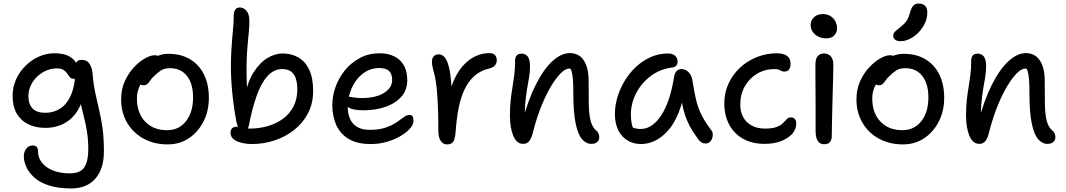

<svg xmlns="http://www.w3.org/2000/svg" viewBox="-20 -801 5999 1081"><path d="M381 260Q307 260 255 243Q203 226 172.5 198Q142 170 128 138.5Q114 107 114 80Q114 54 128 36Q142 18 163 18Q180 18 187 26.5Q194 35 194 51Q194 88 217 116Q240 144 280 159.5Q320 175 373 175Q433 175 455 140.5Q477 106 477 42Q477 -13 470 -58Q463 -103 452.5 -143Q442 -183 433 -222Q424 -261 419 -305L457 -295Q448 -239 428 -198.5Q408 -158 378.5 -132Q349 -106 312.5 -93.5Q276 -81 236 -81Q180 -81 138 -102Q96 -123 73.5 -163Q51 -203 51 -262Q51 -310 70 -353Q89 -396 122.5 -429.5Q156 -463 198 -482Q240 -501 286 -501Q337 -501 366.5 -485.5Q396 -470 409 -446Q422 -422 422 -397Q422 -383 414 -370Q406 -357 395 -357Q381 -357 373.5 -366Q366 -375 358.5 -386.5Q351 -398 338 -407Q325 -416 300 -416Q268 -416 239 -403Q210 -390 187.5 -368Q165 -346 152.5 -318Q140 -290 140 -261Q140 -215 163 -190.5Q186 -166 236 -166Q283 -166 321.5 -191.5Q360 -217 382.5 -273Q405 -329 405 -420Q405 -443 412.5 -453.5Q420 -464 441 -464Q470 -464 484.5 -441Q499 -418 501 -389Q506 -327 516.5 -277.5Q527 -228 538.5 -180.5Q550 -133 557.5 -77.5Q565 -22 565 52Q565 149 517 204.5Q469 260 381 260Z M924 12Q848 12 788.5 -20.5Q729 -53 695.5 -110.5Q662 -168 662 -242Q662 -298 682.5 -343.5Q703 -389 734 -422Q765 -455 796.5 -472.5Q828 -490 850 -490Q861 -490 868.5 -487Q876 -484 881 -477.5Q886 -471 886 -460Q886 -440 877.5 -424Q869 -408 843 -394Q811 -375 791 -352.5Q771 -330 761 -303.5Q751 -277 751 -246Q751 -165 797 -116.5Q843 -68 921 -68Q987 -68 1027 -118.5Q1067 -169 1067 -253Q1067 -330 1032.5 -373.5Q998 -417 938 -417Q906 -417 887 -405Q868 -393 848 -373Q832 -358 824.5 -346Q817 -334 809 -327.5Q801 -321 788 -321Q774 -321 765.5 -329.5Q757 -338 757 -359Q757 -382 771.5 -406.5Q786 -431 810.5 -451.5Q835 -472 865 -485Q895 -498 928 -498Q999 -498 1050 -467.5Q1101 -437 1128.5 -381.5Q1156 -326 1156 -250Q1156 -176 1125.5 -116.5Q1095 -57 1043 -22.5Q991 12 924 12Z M1398 10Q1377 10 1356 6.5Q1335 3 1317 -4.5Q1299 -12 1288.5 -24Q1278 -36 1278 -54Q1278 -71 1288 -79.5Q1298 -88 1314 -88Q1328 -88 1347.5 -82.5Q1367 -77 1386 -77Q1439 -77 1487.5 -91Q1536 -105 1573.5 -132.5Q1611 -160 1632.5 -202Q1654 -244 1654 -298Q1654 -328 1647 -354Q1640 -380 1621.5 -396Q1603 -412 1569 -412Q1521 -412 1485 -371.5Q1449 -331 1424 -259Q1399 -187 1381 -94Q1377 -76 1369 -68.5Q1361 -61 1350 -61Q1336 -61 1325 -78.5Q1314 -96 1309 -126Q1299 -180 1292.5 -234.5Q1286 -289 1283 -336Q1280 -383 1280 -416Q1280 -474 1282.5 -516.5Q1285 -559 1288 -592Q1291 -625 1293.5 -653.5Q1296 -682 1296 -712Q1295 -731 1303.5 -745Q1312 -759 1330 -759Q1352 -759 1368 -740Q1384 -721 1384 -683Q1384 -654 1381.5 -627Q1379 -600 1376 -570Q1373 -540 1370.5 -500.5Q1368 -461 1368 -406Q1368 -367 1370 -321Q1372 -275 1377 -218L1356 -251Q1373 -339 1408 -394Q1443 -449 1486 -474.5Q1529 -500 1570 -500Q1620 -500 1659 -478Q1698 -456 1720.5 -409.5Q1743 -363 1743 -289Q1743 -219 1714.5 -164Q1686 -109 1637 -70Q1588 -31 1526 -10.5Q1464 10 1398 10Z M2067 10Q1991 10 1943.5 -18.5Q1896 -47 1873.5 -96.5Q1851 -146 1851 -210Q1851 -261 1869.5 -312.5Q1888 -364 1923 -406.5Q1958 -449 2007 -475Q2056 -501 2117 -501Q2164 -501 2199 -484Q2234 -467 2253.5 -433.5Q2273 -400 2273 -349Q2273 -295 2240.5 -257.5Q2208 -220 2152 -200Q2096 -180 2026 -180Q1966 -180 1942 -196.5Q1918 -213 1918 -233Q1918 -245 1924 -250.5Q1930 -256 1944 -256Q1955 -256 1971.5 -252.5Q1988 -249 2019 -249Q2069 -249 2106.5 -261.5Q2144 -274 2166 -297Q2188 -320 2188 -350Q2188 -384 2171 -401Q2154 -418 2115 -418Q2076 -418 2043.5 -400Q2011 -382 1987.5 -351Q1964 -320 1951 -280.5Q1938 -241 1938 -198Q1938 -162 1950 -133.5Q1962 -105 1989 -87.5Q2016 -70 2062 -70Q2116 -70 2152.5 -83Q2189 -96 2213 -112.5Q2237 -129 2253.5 -141.5Q2270 -154 2284 -154Q2298 -154 2303 -146Q2308 -138 2308 -120Q2308 -100 2288.5 -77.5Q2269 -55 2235 -35Q2201 -15 2158 -2.5Q2115 10 2067 10Z M2497 12Q2482 12 2471 3Q2460 -6 2454 -23Q2448 -40 2448 -61Q2448 -126 2446 -189Q2444 -252 2438.5 -305Q2433 -358 2423 -392Q2417 -415 2414.5 -428Q2412 -441 2412 -454Q2412 -472 2421.5 -483.5Q2431 -495 2451 -495Q2469 -495 2483.5 -478.5Q2498 -462 2508 -421.5Q2518 -381 2522 -309Q2526 -237 2524 -127L2492 -156Q2499 -253 2523.5 -319.5Q2548 -386 2582.5 -426Q2617 -466 2656 -484Q2695 -502 2733 -502Q2758 -502 2767.5 -490Q2777 -478 2777 -461Q2777 -447 2768 -434.5Q2759 -422 2737 -416Q2685 -404 2651 -373.5Q2617 -343 2595.5 -297.5Q2574 -252 2562.5 -194Q2551 -136 2546 -68Q2544 -36 2538.5 -18.5Q2533 -1 2523 5.5Q2513 12 2497 12Z M3309 9Q3279 9 3256 -18.5Q3233 -46 3220.5 -108.5Q3208 -171 3208 -272Q3208 -320 3206 -349Q3204 -378 3199.5 -395Q3195 -412 3187 -422Q3179 -432 3167 -443Q3187 -444 3201.5 -438.5Q3216 -433 3223 -418.5Q3230 -404 3231 -380Q3217 -401 3207.5 -408Q3198 -415 3184 -415Q3164 -415 3138 -389.5Q3112 -364 3084 -318Q3056 -272 3030 -208.5Q3004 -145 2984 -69Q2974 -25 2961 -8Q2948 9 2926 9Q2889 9 2870 -36Q2851 -81 2851 -151Q2851 -202 2855.5 -240Q2860 -278 2865.5 -311Q2871 -344 2875.5 -379Q2880 -414 2880 -459Q2880 -478 2889 -488.5Q2898 -499 2916 -499Q2939 -499 2951.5 -482.5Q2964 -466 2964 -428Q2964 -395 2958.5 -364Q2953 -333 2947 -297Q2941 -261 2937 -213.5Q2933 -166 2936 -102L2918 -107Q2952 -236 2996.5 -324Q3041 -412 3090.5 -457Q3140 -502 3188 -502Q3241 -502 3267.5 -460Q3294 -418 3294 -348Q3294 -270 3295 -214Q3296 -158 3305 -122Q3314 -86 3336 -67Q3346 -59 3350 -49.5Q3354 -40 3354 -27Q3354 -14 3343.5 -2.5Q3333 9 3309 9Z M3590 10Q3545 10 3511.5 -11Q3478 -32 3460 -70Q3442 -108 3442 -159Q3442 -207 3457 -256Q3472 -305 3499 -349Q3526 -393 3563.5 -427Q3601 -461 3646 -480.5Q3691 -500 3742 -500Q3765 -500 3780 -488Q3795 -476 3795 -452Q3795 -440 3787.5 -431.5Q3780 -423 3765 -421Q3695 -412 3642.5 -372Q3590 -332 3561 -275Q3532 -218 3532 -156Q3532 -127 3537 -103.5Q3542 -80 3559 -43L3507 -112Q3530 -89 3545.5 -82Q3561 -75 3588 -75Q3652 -75 3702.5 -151Q3753 -227 3776 -372Q3780 -391 3790 -401.5Q3800 -412 3817 -412Q3841 -412 3858 -393.5Q3875 -375 3879 -345Q3888 -287 3898.5 -241.5Q3909 -196 3929 -155.5Q3949 -115 3983 -70Q3992 -60 3993 -47Q3994 -34 3989.5 -21.5Q3985 -9 3975.5 -1Q3966 7 3953 7Q3939 7 3930 1Q3921 -5 3913 -14Q3894 -41 3877 -67.5Q3860 -94 3846 -128.5Q3832 -163 3822 -210.5Q3812 -258 3808 -323L3841 -324Q3827 -232 3801 -167.5Q3775 -103 3740 -64.5Q3705 -26 3666.5 -8Q3628 10 3590 10Z M4286 9Q4215 9 4164 -19.5Q4113 -48 4085.5 -99.5Q4058 -151 4058 -220Q4058 -279 4081.5 -330Q4105 -381 4146 -419.5Q4187 -458 4241 -479.5Q4295 -501 4355 -501Q4375 -501 4392.5 -495.5Q4410 -490 4420.5 -477Q4431 -464 4431 -440Q4431 -422 4422.5 -410Q4414 -398 4397 -398Q4386 -398 4379.5 -401.5Q4373 -405 4365.5 -408.5Q4358 -412 4341 -412Q4286 -412 4242.5 -386Q4199 -360 4173.5 -315Q4148 -270 4148 -212Q4148 -171 4164.5 -141Q4181 -111 4212.5 -94Q4244 -77 4286 -77Q4330 -77 4353.5 -86.5Q4377 -96 4389 -108.5Q4401 -121 4410 -130.5Q4419 -140 4433 -140Q4447 -140 4455 -131Q4463 -122 4463 -106Q4463 -72 4439.5 -46.5Q4416 -21 4376 -6Q4336 9 4286 9Z M4622 11Q4605 11 4594 3Q4583 -5 4577.5 -22Q4572 -39 4572 -62Q4572 -140 4572 -195Q4572 -250 4571.5 -290.5Q4571 -331 4571 -366Q4571 -401 4571 -440Q4571 -458 4576 -471Q4581 -484 4592 -492Q4603 -500 4620 -500Q4642 -500 4656.5 -485Q4671 -470 4672 -439Q4672 -417 4671 -376.5Q4670 -336 4668.5 -287Q4667 -238 4666 -188.5Q4665 -139 4664 -98Q4663 -57 4663 -33Q4663 -14 4653 -1.5Q4643 11 4622 11ZM4631 -585Q4594 -585 4569 -607Q4544 -629 4544 -660Q4544 -687 4563.5 -704.5Q4583 -722 4613 -722Q4638 -722 4656.5 -710Q4675 -698 4684 -679.5Q4693 -661 4693 -641Q4693 -622 4678.5 -603.5Q4664 -585 4631 -585Z M5064 12Q4988 12 4928.5 -20.5Q4869 -53 4835.5 -110.5Q4802 -168 4802 -242Q4802 -298 4822.5 -343.5Q4843 -389 4874 -422Q4905 -455 4936.5 -472.5Q4968 -490 4990 -490Q5001 -490 5008.5 -487Q5016 -484 5021 -477.5Q5026 -471 5026 -460Q5026 -440 5017.5 -424Q5009 -408 4983 -394Q4951 -375 4931 -352.5Q4911 -330 4901 -303.5Q4891 -277 4891 -246Q4891 -165 4937 -116.5Q4983 -68 5061 -68Q5127 -68 5167 -118.5Q5207 -169 5207 -253Q5207 -330 5172.5 -373.5Q5138 -417 5078 -417Q5046 -417 5027 -405Q5008 -393 4988 -373Q4972 -358 4964.5 -346Q4957 -334 4949 -327.5Q4941 -321 4928 -321Q4914 -321 4905.5 -329.5Q4897 -338 4897 -359Q4897 -382 4911.5 -406.5Q4926 -431 4950.5 -451.5Q4975 -472 5005 -485Q5035 -498 5068 -498Q5139 -498 5190 -467.5Q5241 -437 5268.5 -381.5Q5296 -326 5296 -250Q5296 -176 5265.5 -116.5Q5235 -57 5183 -22.5Q5131 12 5064 12ZM5050 -569Q5031 -569 5020 -577.5Q5009 -586 5009 -599Q5009 -614 5020 -624Q5031 -634 5050 -649Q5076 -670 5086.5 -687Q5097 -704 5104 -733Q5113 -761 5124 -771Q5135 -781 5151 -781Q5177 -781 5189 -768Q5201 -755 5201 -731Q5201 -690 5178 -652.5Q5155 -615 5120 -592Q5085 -569 5050 -569Z M5877 9Q5847 9 5824 -18.5Q5801 -46 5788.5 -108.5Q5776 -171 5776 -272Q5776 -320 5774 -349Q5772 -378 5767.5 -395Q5763 -412 5755 -422Q5747 -432 5735 -443Q5755 -444 5769.5 -438.5Q5784 -433 5791 -418.5Q5798 -404 5799 -380Q5785 -401 5775.5 -408Q5766 -415 5752 -415Q5732 -415 5706 -389.5Q5680 -364 5652 -318Q5624 -272 5598 -208.5Q5572 -145 5552 -69Q5542 -25 5529 -8Q5516 9 5494 9Q5457 9 5438 -36Q5419 -81 5419 -151Q5419 -202 5423.5 -240Q5428 -278 5433.5 -311Q5439 -344 5443.5 -379Q5448 -414 5448 -459Q5448 -478 5457 -488.5Q5466 -499 5484 -499Q5507 -499 5519.5 -482.5Q5532 -466 5532 -428Q5532 -395 5526.5 -364Q5521 -333 5515 -297Q5509 -261 5505 -213.5Q5501 -166 5504 -102L5486 -107Q5520 -236 5564.5 -324Q5609 -412 5658.5 -457Q5708 -502 5756 -502Q5791 -502 5814.5 -483Q5838 -464 5850 -429.5Q5862 -395 5862 -348Q5862 -270 5863 -214Q5864 -158 5873 -122Q5882 -86 5904 -67Q5914 -59 5918 -49.5Q5922 -40 5922 -27Q5922 -14 5911.5 -2.5Q5901 9 5877 9Z"/></svg>

Font: Shantell Sans
Style: Regular
Weight: 400
Designer: Stephen Nixon, Anya Danilova, Shantell Martin
Foundry: Arrow Type
Version: Version 1.008;[ac192a2d6]